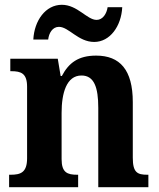

<svg xmlns="http://www.w3.org/2000/svg" viewBox="-20 -781 663 801"><path d="M373 -606C439 -606 486 -672 490 -751H429C425 -724 409 -698 383 -698C343 -698 303 -761 238 -761C170 -761 123 -695 119 -616H181C184 -643 199 -669 226 -669C267 -669 306 -606 373 -606ZM18 0H306V-52H302C261 -52 237 -61 237 -117V-310C237 -392 257 -466 320 -466C373 -466 390 -416 390 -331V0H599V-52H595C553 -52 534 -61 534 -123V-355C534 -490 480 -549 381 -549C307 -549 267 -519 238 -464H233L221 -536H23V-484H27C68 -484 93 -475 93 -419V-121C93 -61 66 -52 24 -52H18Z"/></svg>

Font: Noto Serif Georgian SemiCondensed Bold
Style: Regular
Weight: 700
Width: 4
Designer: Monotype Design Team, Akaki Razmadze
Foundry: Google LLC
Version: Version 2.003